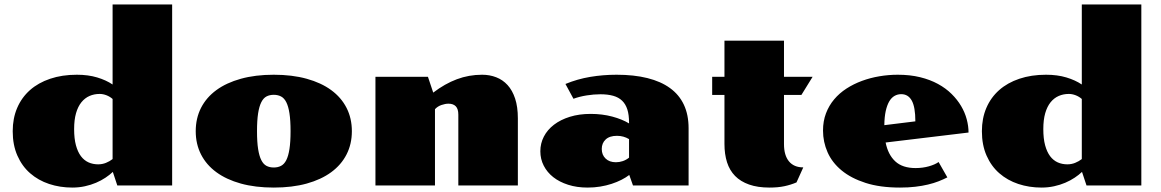

<svg xmlns="http://www.w3.org/2000/svg" viewBox="-20 -826 5171 855"><path d="M36.6 -241.7Q36.6 -298.8 56.4 -345.2Q76.2 -391.6 113.3 -424.6Q150.4 -457.5 203.4 -475.3Q256.3 -493.2 322.3 -493.2Q372.6 -493.2 412.6 -481.2Q452.6 -469.2 481.4 -449.7V-806.2H746.6V0H502.4L482.4 -60.5Q468.8 -47.4 449.7 -34.7Q430.7 -22 407.7 -12.2Q384.8 -2.4 358.2 3.4Q331.5 9.3 302.2 9.3Q247.1 9.3 198.7 -6.8Q150.4 -22.9 114.3 -54.4Q78.1 -85.9 57.4 -133.1Q36.6 -180.2 36.6 -241.7ZM310.1 -251Q310.1 -209 318.1 -179.2Q326.2 -149.4 340.3 -130.6Q354.5 -111.8 374 -103Q393.6 -94.2 417 -94.2Q435.5 -94.2 451.9 -100.8Q468.3 -107.4 481.4 -117.7V-385.3Q469.2 -396 453.9 -401.9Q438.5 -407.7 423.8 -407.7Q399.4 -407.7 378.7 -398.7Q357.9 -389.6 342.5 -370.6Q327.1 -351.6 318.6 -322Q310.1 -292.5 310.1 -251Z M851.6 -241.7Q851.6 -299.3 875.2 -345.7Q898.9 -392.1 943.6 -424.8Q988.3 -457.5 1052.7 -475.3Q1117.2 -493.2 1199.2 -493.2Q1281.2 -493.2 1345.7 -475.3Q1410.2 -457.5 1454.8 -424.8Q1499.5 -392.1 1523.2 -345.7Q1546.9 -299.3 1546.9 -241.7Q1546.9 -184.6 1523.2 -138.2Q1499.5 -91.8 1454.8 -59.1Q1410.2 -26.4 1345.7 -8.5Q1281.2 9.3 1199.2 9.3Q1117.2 9.3 1052.7 -8.5Q988.3 -26.4 943.6 -59.1Q898.9 -91.8 875.2 -138.2Q851.6 -184.6 851.6 -241.7ZM1199.2 -80.1Q1217.3 -80.1 1231.4 -87.4Q1245.6 -94.7 1254.9 -113Q1264.2 -131.3 1269 -162.6Q1273.9 -193.8 1273.9 -241.7Q1273.9 -290 1269 -321.3Q1264.2 -352.5 1254.9 -370.8Q1245.6 -389.2 1231.4 -396.5Q1217.3 -403.8 1199.2 -403.8Q1180.7 -403.8 1166.7 -396.5Q1152.8 -389.2 1143.6 -370.8Q1134.3 -352.5 1129.4 -321.3Q1124.5 -290 1124.5 -241.7Q1124.5 -193.8 1129.4 -162.6Q1134.3 -131.3 1143.6 -113Q1152.8 -94.7 1166.7 -87.4Q1180.7 -80.1 1199.2 -80.1Z M1651.9 -483.9H1885.7L1909.2 -413.6Q1960.9 -453.1 2014.4 -473.1Q2067.9 -493.2 2127 -493.2Q2160.6 -493.2 2189.7 -481.9Q2218.8 -470.7 2240.2 -447.3Q2261.7 -423.8 2273.9 -387Q2286.1 -350.1 2286.1 -298.8V0H2021V-315.4Q2021 -340.8 2009.8 -352.5Q1998.5 -364.3 1977.1 -364.3Q1962.9 -364.3 1945.8 -358.4Q1928.7 -352.5 1917 -339.8V0H1651.9Z M2386.2 -152.3Q2386.2 -187.5 2401.9 -217.8Q2417.5 -248 2446.8 -270.5Q2476.1 -293 2517.6 -305.9Q2559.1 -318.8 2610.4 -318.8Q2661.6 -318.8 2706.3 -306.9Q2751 -294.9 2781.2 -276.4V-280.3Q2781.2 -314.5 2773.7 -338.4Q2766.1 -362.3 2750.5 -377.4Q2734.9 -392.6 2710.7 -399.4Q2686.5 -406.2 2653.8 -406.2Q2624 -406.2 2592.3 -401.1Q2560.5 -396 2533.7 -386.2L2498 -452.1Q2551.3 -474.1 2608.2 -483.6Q2665 -493.2 2725.6 -493.2Q2803.2 -493.2 2863 -478.3Q2922.9 -463.4 2963.6 -433.8Q3004.4 -404.3 3025.4 -359.6Q3046.4 -314.9 3046.4 -254.9V0H2798.8L2782.2 -46.9Q2767.6 -35.6 2747.6 -25.4Q2727.5 -15.1 2703.6 -7.3Q2679.7 0.5 2652.8 4.9Q2626 9.3 2596.7 9.3Q2548.8 9.3 2510 -3.2Q2471.2 -15.6 2443.8 -37.1Q2416.5 -58.6 2401.4 -88.1Q2386.2 -117.7 2386.2 -152.3ZM2659.7 -162.6Q2659.7 -136.2 2676.8 -119.9Q2693.8 -103.5 2722.7 -103.5Q2738.3 -103.5 2753.4 -108.6Q2768.6 -113.8 2781.2 -124V-206.5Q2756.8 -221.2 2727.5 -221.2Q2694.3 -221.2 2677 -204.8Q2659.7 -188.5 2659.7 -162.6Z M3206.1 -403.3H3151.4V-483.9H3206.1V-645H3471.2V-483.9H3598.6L3548.8 -403.3H3471.2V-184.1Q3471.2 -134.3 3493.4 -107.4Q3515.6 -80.6 3557.1 -80.6L3526.9 -13.7Q3501.5 -2.9 3472.9 3.2Q3444.3 9.3 3406.7 9.3Q3354 9.3 3315.9 -4.2Q3277.8 -17.6 3253.4 -42.5Q3229 -67.4 3217.5 -103.5Q3206.1 -139.6 3206.1 -185.1Z M3645 -244.6Q3645 -286.6 3658.2 -321.3Q3671.4 -356 3694.6 -383.5Q3717.8 -411.1 3749.5 -431.6Q3781.2 -452.1 3818.4 -465.8Q3855.5 -479.5 3896 -486.3Q3936.5 -493.2 3978 -493.2Q4032.7 -493.2 4077.4 -482.2Q4122.1 -471.2 4157 -452.1Q4191.9 -433.1 4217.5 -407.7Q4243.2 -382.3 4260 -353.8Q4276.9 -325.2 4284.9 -294.9Q4293 -264.6 4293 -235.8L3923.8 -191.4Q3934.6 -137.2 3966.8 -107.4Q3999 -77.6 4057.1 -77.6Q4088.9 -77.6 4116.5 -85.4Q4144 -93.3 4159.7 -104.5L4198.7 -36.1Q4180.7 -26.9 4159.4 -18.6Q4138.2 -10.3 4112.5 -4.2Q4086.9 2 4055.9 5.6Q4024.9 9.3 3987.8 9.3Q3898.9 9.3 3834.5 -11.5Q3770 -32.2 3727.8 -67.1Q3685.5 -102.1 3665.3 -147.9Q3645 -193.8 3645 -244.6ZM4056.2 -285.6Q4056.2 -349.1 4040.3 -377.9Q4024.4 -406.7 3993.2 -406.7Q3977.1 -406.7 3963.4 -398.9Q3949.7 -391.1 3939.9 -374.5Q3930.2 -357.9 3924.3 -331.8Q3918.5 -305.7 3918 -268.6Z M4352.5 -241.7Q4352.5 -298.8 4372.3 -345.2Q4392.1 -391.6 4429.2 -424.6Q4466.3 -457.5 4519.3 -475.3Q4572.3 -493.2 4638.2 -493.2Q4688.5 -493.2 4728.5 -481.2Q4768.6 -469.2 4797.4 -449.7V-806.2H5062.5V0H4818.4L4798.3 -60.5Q4784.7 -47.4 4765.6 -34.7Q4746.6 -22 4723.6 -12.2Q4700.7 -2.4 4674.1 3.4Q4647.5 9.3 4618.2 9.3Q4563 9.3 4514.6 -6.8Q4466.3 -22.9 4430.2 -54.4Q4394 -85.9 4373.3 -133.1Q4352.5 -180.2 4352.5 -241.7ZM4626 -251Q4626 -209 4634 -179.2Q4642.1 -149.4 4656.2 -130.6Q4670.4 -111.8 4689.9 -103Q4709.5 -94.2 4732.9 -94.2Q4751.5 -94.2 4767.8 -100.8Q4784.2 -107.4 4797.4 -117.7V-385.3Q4785.2 -396 4769.8 -401.9Q4754.4 -407.7 4739.7 -407.7Q4715.3 -407.7 4694.6 -398.7Q4673.8 -389.6 4658.4 -370.6Q4643.1 -351.6 4634.5 -322Q4626 -292.5 4626 -251Z"/></svg>

Font: Poller One
Style: Regular
Weight: 400
Designer: Yvonne Schttler
Foundry: Yvonne Schttler
Version: Version 1.002